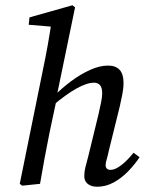

<svg xmlns="http://www.w3.org/2000/svg" viewBox="-20 -698 550 729"><path d="M64 7 55 0 143 -433Q153 -480 161.5 -528Q170 -576 177 -624L197 -595L89 -604L92 -632L255 -678L265 -670L196 -336L195 -321L168 -194Q158 -144 149 -96Q140 -48 132 0ZM349 11Q327 11 313.5 0.5Q300 -10 300 -29Q300 -46 304 -62Q308 -78 315 -104L354 -264Q359 -287 363.5 -308Q368 -329 368 -343Q368 -366 359.5 -375Q351 -384 337 -384Q283 -384 179 -296L183 -331Q214 -363 250.5 -390Q287 -417 323 -433Q359 -449 390 -449Q449 -449 449 -384Q449 -362 444.5 -340Q440 -318 435 -295L393 -125Q389 -106 385 -92.5Q381 -79 381 -72Q381 -53 400 -53Q417 -53 440 -70.5Q463 -88 487 -118L510 -101Q492 -74 467 -48Q442 -22 412 -5.5Q382 11 349 11Z"/></svg>

Font: Lisu Bosa
Style: Italic
Weight: 400
Italic angle: -19°
Designer: David Morse, Annie Olsen, Victor Gaultney, Frank Grießhammer (Latin)
Foundry: SIL International
Version: Version 2.000